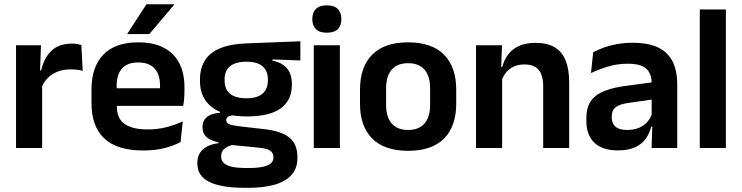

<svg xmlns="http://www.w3.org/2000/svg" viewBox="-20 -706 3541 916"><path d="M177.5 -286 146.5 -370.5H176.5Q190 -430 225.8 -464Q261.5 -498 324.5 -498Q337.5 -498 348.2 -496Q359 -494 368 -491.5L374.5 -368Q363.5 -371.5 348.8 -373.2Q334 -375 318 -375Q267 -375 230.5 -352Q194 -329 177.5 -286ZM56.5 0V-490H175.5L170 -341L181 -336V0Z M663.5 12Q538 12 477.2 -45.8Q416.5 -103.5 416.5 -213V-279Q416.5 -387 473.2 -445.5Q530 -504 639.5 -504Q713 -504 762 -478Q811 -452 835.5 -404.2Q860 -356.5 860 -290.5V-273Q860 -255 858.5 -236.2Q857 -217.5 854 -201H741Q742.5 -228.5 743 -253Q743.5 -277.5 743.5 -297Q743.5 -333 732 -357.5Q720.5 -382 697.5 -395Q674.5 -408 639.5 -408Q587 -408 561.8 -378.8Q536.5 -349.5 536.5 -295.5V-250L537.5 -236V-197Q537.5 -173.5 544.8 -153.5Q552 -133.5 569 -119Q586 -104.5 614.5 -96.5Q643 -88.5 685 -88.5Q731.5 -88.5 773 -99Q814.5 -109.5 852 -127L841.5 -28.5Q808 -10 763 1Q718 12 663.5 12ZM482 -201V-285H829V-201ZM678.5 -685.5H811V-683.5L692.5 -543.5H587.5V-545Z M1158.5 -150.5Q1048.5 -150.5 991.2 -194.5Q934 -238.5 934 -319V-326.5Q934 -379 956.8 -416.5Q979.5 -454 1028.5 -475Q1077.5 -496 1155 -499L1413 -509V-417.5L1279.5 -422.5V-417Q1311 -410.5 1331.5 -396Q1352 -381.5 1362.2 -359Q1372.5 -336.5 1372.5 -305V-300.5Q1372.5 -227.5 1319.2 -189Q1266 -150.5 1158.5 -150.5ZM1153 95.5H1167Q1206 95.5 1232 90.2Q1258 85 1271.2 74Q1284.5 63 1284.5 45.5V44Q1284.5 22.5 1268.2 12.2Q1252 2 1214.5 -1.5L1071.5 -15.5L1100.5 -17Q1081 -13.5 1066.2 -6.5Q1051.5 0.5 1043.2 11.8Q1035 23 1035 39.5V40.5Q1035 60 1048.2 72.2Q1061.5 84.5 1088 90Q1114.5 95.5 1153 95.5ZM1146.5 190Q1075.5 190 1025.2 178.2Q975 166.5 948.2 140.8Q921.5 115 921.5 73V71Q921.5 42.5 934.2 23Q947 3.5 969.8 -8Q992.5 -19.5 1022 -22.5V-27.5Q984.5 -35 965.2 -52.2Q946 -69.5 946 -99V-99.5Q946 -120.5 955.5 -135Q965 -149.5 983.5 -157.8Q1002 -166 1029.5 -168V-181.5L1137.5 -155L1102 -156Q1078 -155.5 1068.8 -149.8Q1059.5 -144 1059.5 -133V-132.5Q1059.5 -119.5 1073.8 -113.5Q1088 -107.5 1121.5 -103.5L1239.5 -90Q1321.5 -81 1360.2 -50Q1399 -19 1399 44.5V47.5Q1399 96.5 1371.2 128Q1343.5 159.5 1291 174.8Q1238.5 190 1164 190ZM1155.5 -237Q1190 -237 1212.5 -246.8Q1235 -256.5 1246.5 -275.5Q1258 -294.5 1258 -321.5V-327.5Q1258 -354.5 1246.8 -373.2Q1235.5 -392 1213.2 -401.8Q1191 -411.5 1156.5 -411.5H1155Q1118.5 -411.5 1095.8 -401.2Q1073 -391 1062.2 -372.2Q1051.5 -353.5 1051.5 -327.5V-321.5Q1051.5 -294.5 1063 -275.5Q1074.5 -256.5 1097.5 -246.8Q1120.5 -237 1155.5 -237Z M1477 0V-490H1601.5V0ZM1539.5 -550Q1504 -550 1487 -567Q1470 -584 1470 -614V-616.5Q1470 -646 1487 -663.2Q1504 -680.5 1539.5 -680.5Q1574.5 -680.5 1591.5 -663.2Q1608.5 -646 1608.5 -616.5V-614Q1608.5 -583.5 1591.5 -566.8Q1574.5 -550 1539.5 -550Z M1927 13.5Q1814 13.5 1755.8 -45Q1697.5 -103.5 1697.5 -211V-278.5Q1697.5 -386.5 1755.8 -445.2Q1814 -504 1927 -504Q2040 -504 2098.2 -445.2Q2156.5 -386.5 2156.5 -278.5V-211Q2156.5 -103.5 2098.5 -45Q2040.5 13.5 1927 13.5ZM1927 -86Q1978.5 -86 2005.2 -116.8Q2032 -147.5 2032 -205V-284.5Q2032 -343 2005.2 -373.8Q1978.5 -404.5 1927 -404.5Q1875.5 -404.5 1848.8 -373.8Q1822 -343 1822 -284.5V-205Q1822 -147.5 1848.8 -116.8Q1875.5 -86 1927 -86Z M2571.5 0V-295.5Q2571.5 -327 2563 -350Q2554.5 -373 2535 -385.8Q2515.5 -398.5 2482 -398.5Q2452 -398.5 2429.8 -387.8Q2407.5 -377 2393.2 -358.8Q2379 -340.5 2372.5 -317L2353 -387H2376.5Q2384.5 -419 2403.5 -445Q2422.5 -471 2454.8 -486.2Q2487 -501.5 2535.5 -501.5Q2591.5 -501.5 2626.8 -480Q2662 -458.5 2678.8 -416.8Q2695.5 -375 2695.5 -313V0ZM2251 0V-490H2375L2370.5 -371.5L2375.5 -361.5V0Z M3088.5 0 3092.5 -119.5 3089 -131V-284.5V-307Q3089 -356 3062.5 -379Q3036 -402 2975.5 -402Q2925 -402 2880.8 -388.5Q2836.5 -375 2799.5 -357.5L2810 -457Q2832 -468.5 2860 -478.8Q2888 -489 2922.8 -495.5Q2957.5 -502 2998 -502Q3058 -502 3098.8 -488Q3139.5 -474 3164.2 -447.8Q3189 -421.5 3200 -385Q3211 -348.5 3211 -304V0ZM2927 11.5Q2854 11.5 2815.8 -25Q2777.5 -61.5 2777.5 -128.5V-143Q2777.5 -214 2821.5 -248.2Q2865.5 -282.5 2960.5 -295.5L3100.5 -314.5L3107.5 -233.5L2978 -215Q2935 -209 2916.8 -194.2Q2898.5 -179.5 2898.5 -151V-145.5Q2898.5 -117.5 2916.2 -101.8Q2934 -86 2971.5 -86Q3005.5 -86 3029.8 -96.8Q3054 -107.5 3069.2 -125.5Q3084.5 -143.5 3091 -165.5L3108.5 -102H3087Q3079 -70.5 3061.2 -45Q3043.5 -19.5 3011.2 -4Q2979 11.5 2927 11.5Z M3318.5 0V-661H3443V0Z"/></svg>

Font: Anek Bangla
Style: Semi-bold
Weight: 600
Designer: Sulekha Rajkumar (Bangla), Yesha Goshar (Latin)
Foundry: Ek Type
Version: Version 1.002;March 21, 2022;FontCreator 13.0.0.2683 64-bit